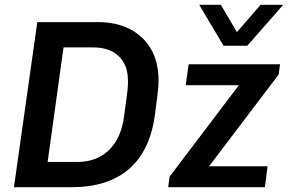

<svg xmlns="http://www.w3.org/2000/svg" viewBox="-20 -778 1197 798"><path d="M38 0 135 -686H390Q462 -686 518 -658Q574 -630 606.5 -576Q639 -522 639 -442Q639 -431 638 -418Q637 -405 634 -379.5Q631 -354 624 -302Q614 -226 586.5 -169Q559 -112 515 -74.5Q471 -37 411.5 -18.5Q352 0 279 0ZM178 -105H302Q351 -105 391 -124.5Q431 -144 458.5 -185.5Q486 -227 495 -291Q501 -337 505 -364Q509 -391 510.5 -408.5Q512 -426 512 -440Q512 -488 493.5 -519Q475 -550 443 -565.5Q411 -581 368 -581H244ZM679 0 685 -44 973 -424H752L764 -511H1144L1138 -468L849 -87H1092L1081 0ZM1157 -758 1008 -588H909L808 -758H898L990 -601H927L1063 -758Z"/></svg>

Font: Chivo Medium Medium
Style: Italic
Weight: 500
Italic angle: -8.05°
Version: Version 2.002